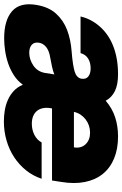

<svg xmlns="http://www.w3.org/2000/svg" viewBox="152 -745 602 946"><g transform="rotate(90 453.0 -272.0)"><path d="M4.3 -150.6Q14.2 -210.6 46.9 -246.8Q80.3 -283.7 127.8 -301.7Q175.4 -319.6 233 -323.9Q268.8 -326.7 293.7 -330.6Q318.5 -334.5 333.5 -339.1Q363.6 -348.7 367.9 -372.2V-373.6Q371.1 -394.9 356.7 -406.2Q342.3 -417.6 316.8 -417.6Q289.1 -417.6 269 -405.5Q248.9 -393.5 241.5 -367.9H61.1Q73.5 -419.4 108.3 -459.9Q126.4 -481.2 150 -498.2Q173.7 -515.3 203.1 -527.3Q232.6 -539.4 268.3 -546Q304 -552.6 346.6 -552.6Q398.1 -552.6 429.7 -536.6Q461.3 -520.6 476.2 -491.8Q515.3 -524.9 558.9 -538.7Q602.6 -552.6 652 -552.6Q713.8 -552.6 760.7 -533.2Q807.5 -513.8 836.8 -477.6Q866.1 -441.4 876.6 -389.6Q887.1 -337.7 876.4 -272.7L869.3 -227.3H514.2L512.8 -218.8Q509.6 -199.2 513 -182.5Q516.3 -165.8 526.1 -153.6Q535.9 -141.3 551.8 -134.6Q567.8 -127.8 589.5 -127.8Q619.3 -127.8 644.2 -140.3Q669 -152.7 681.8 -176.1H860.8Q846.6 -133.5 819.1 -99.3Q791.5 -65 754.4 -40.7Q717.3 -16.3 672.2 -3.2Q627.1 9.9 578.1 9.9Q551.5 9.9 524.3 5.5Q497.2 1.1 472.8 -9.6Q448.5 -20.2 429 -38Q409.4 -55.8 398.1 -82.4H396.3Q378.2 -57.2 351.4 -39.8Q324.6 -22.4 293.9 -11.7Q263.1 -1.1 230.8 3.7Q198.5 8.5 169 8.5Q79.5 8.5 35.2 -30.5Q-9.6 -69.6 4.3 -150.6ZM240.1 -115.1Q273.1 -115.1 303.3 -135.7Q333.1 -155.9 339.5 -193.2L346.6 -238.6Q330.6 -232.2 309.8 -227.6Q289.1 -223 265.6 -218.8Q230.1 -213.4 211.6 -198.3Q193.2 -183.2 190.3 -161.9Q187.1 -139.6 200.8 -127.3Q214.5 -115.1 240.1 -115.1ZM706 -335.2Q712 -370.4 690.7 -392.8Q669.7 -414.8 633.5 -414.8Q615.4 -414.8 598.7 -409.1Q582 -403.4 568.4 -392.9Q554.7 -382.5 544.9 -367.9Q535.2 -353.3 531.2 -335.2Z"/></g></svg>

Font: Inter P Black
Style: Italic
Weight: 900
Italic angle: -9.40001°
Designer: Rasmus Andersson
Foundry: rsms
Version: Version 3.018;git-588b23468